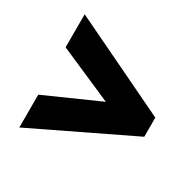

<svg xmlns="http://www.w3.org/2000/svg" viewBox="-119 -726 727 730"><g transform="rotate(30 245.0 -360.5)"><path d="M53 -256 289 -361 53 -464V-609L482 -403V-319L53 -112Z"/></g></svg>

Font: Noto Sans Display Condensed Black
Style: Italic
Weight: 900
Width: 3
Italic angle: -192°
Designer: Monotype Design Team
Foundry: Monotype Imaging Inc.
Version: Version 1.900